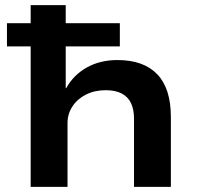

<svg xmlns="http://www.w3.org/2000/svg" viewBox="-20 -725 772 745"><path d="M99 0V-545H7V-635H99V-705H235V-635H445V-545H235V-383H237Q265 -434 316.5 -463Q368 -492 436 -492Q537 -492 590 -437Q643 -382 643 -271V0H500V-265Q500 -300 488.5 -324.5Q477 -349 452.5 -362Q428 -375 390 -375Q347 -375 313.5 -358Q280 -341 261 -312Q242 -283 242 -248V0Z"/></svg>

Font: Nunito Sans 7pt SemiExpanded
Style: Bold
Weight: 700
Width: 6
Designer: Vernon Adams
Foundry: Vernon Adams
Version: Version 3.101;gftools[0.9.27]